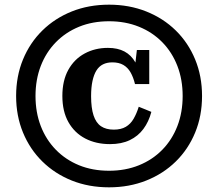

<svg xmlns="http://www.w3.org/2000/svg" viewBox="-20 -766 934 822"><path d="M461 -499Q438 -499 421 -490.5Q404 -482 393 -464.5Q382 -447 376 -419.5Q370 -392 370 -354Q370 -304 380.5 -272Q391 -240 412.5 -225.5Q434 -211 467 -211Q498 -211 518.5 -223Q539 -235 552 -257.5Q565 -280 574 -309L628 -287Q617 -245 594 -214Q571 -183 535.5 -166Q500 -149 451 -149Q391 -149 345 -173Q299 -197 273 -243Q247 -289 247 -355Q247 -421 272.5 -467Q298 -513 342.5 -537Q387 -561 442 -561Q484 -561 513 -545.5Q542 -530 559.5 -499Q577 -468 583 -422L554 -447L566 -552H619V-406H558Q551 -435 539 -456Q527 -477 508 -488Q489 -499 461 -499ZM132 -355Q132 -285 154.5 -226.5Q177 -168 219 -125Q261 -82 318.5 -58.5Q376 -35 447 -35Q517 -35 575 -58.5Q633 -82 675 -125Q717 -168 739.5 -226.5Q762 -285 762 -355Q762 -425 739.5 -483.5Q717 -542 675 -585Q633 -628 575 -651.5Q517 -675 447 -675Q376 -675 318.5 -651.5Q261 -628 219 -585Q177 -542 154.5 -483.5Q132 -425 132 -355ZM49 -355Q49 -440 78.5 -511.5Q108 -583 161.5 -635.5Q215 -688 287.5 -717Q360 -746 447 -746Q533 -746 606 -717Q679 -688 732.5 -635.5Q786 -583 815.5 -511.5Q845 -440 845 -355Q845 -270 815.5 -198.5Q786 -127 732.5 -74.5Q679 -22 606 7Q533 36 447 36Q360 36 287.5 7Q215 -22 161.5 -74.5Q108 -127 78.5 -198.5Q49 -270 49 -355Z"/></svg>

Font: Roboto Serif 20pt
Style: Bold Italic
Weight: 700
Italic angle: -10°
Version: Version 1.007